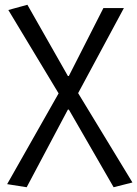

<svg xmlns="http://www.w3.org/2000/svg" viewBox="-20 -574 576 806"><path d="M92 212 265 -114H269L457 212L536 192L308 -183L500 -540H414L269 -255H265L95 -554L15 -532L226 -182L10 199Z"/></svg>

Font: Noto Sans KR DemiLight
Style: Regular
Weight: 350
Designer: Ryoko NISHIZUKA 西塚涼子 (kana, bopomofo & ideographs); Paul D. Hunt (Latin, Greek & Cyrillic); Sandoll Communications 산돌커뮤니
Foundry: Adobe
Version: Version 2.004;hotconv 1.0.118;makeotfexe 2.5.65603